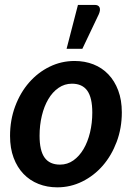

<svg xmlns="http://www.w3.org/2000/svg" viewBox="-20 -776 564 803"><path d="M231 -87.5Q262 -87.5 287 -105.2Q312 -123 329.5 -152.8Q347 -182.5 356.5 -222Q366 -261.5 366 -305Q366 -367.5 345 -396.8Q324 -426 281 -426Q250 -426 224.8 -408.5Q199.5 -391 182 -361.2Q164.5 -331.5 155 -292Q145.5 -252.5 145.5 -208.5Q145.5 -146 166.5 -116.8Q187.5 -87.5 231 -87.5ZM219.5 7.5Q177 7.5 141 -6.8Q105 -21 78.5 -48.5Q52 -76 37 -116Q22 -156 22 -207.5Q22 -274 43.5 -331.5Q65 -389 101.8 -431Q138.5 -473 187.5 -497Q236.5 -521 292 -521Q334.5 -521 370.8 -506.8Q407 -492.5 433.2 -465Q459.5 -437.5 474.5 -397.5Q489.5 -357.5 489.5 -306Q489.5 -240 468 -182.8Q446.5 -125.5 409.8 -83.2Q373 -41 324 -16.8Q275 7.5 219.5 7.5ZM258.5 -572 306 -755.5H376Q392 -755.5 396.5 -744.8Q401 -734 393 -716L324.5 -572Z"/></svg>

Font: Lato 2
Style: Bold Italic
Weight: 700
Italic angle: -7°
Designer: Lukasz Dziedzic with Adam Twardoch and Botio Nikoltchev
Foundry: tyPoland Lukasz Dziedzic
Version: Version 2.015; 2015-08-06; http://www.latofonts.com/